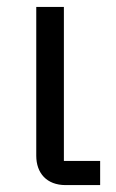

<svg xmlns="http://www.w3.org/2000/svg" viewBox="-20 -536 335 556"><path d="M270 0V-70H165V-516H85V-85C85 -35 115 0 170 0Z"/></svg>

Font: Braiins Sans
Style: Regular
Weight: 400
Designer: Mike Abbink, Paul van der Laan, Pieter van Rosmalen, Jiri Chlebus, Lubos Buracinsky
Foundry: Bold Monday, Sudetype
Version: Version 1.000;hotconv 1.0.109;makeotfexe 2.5.65596